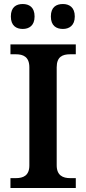

<svg xmlns="http://www.w3.org/2000/svg" viewBox="-20 -935 428 955"><path d="M293 -791C323 -791 352 -807 352 -853C352 -900 323 -915 293 -915C260 -915 233 -900 233 -853C233 -807 260 -791 293 -791ZM93 -791C124 -791 152 -807 152 -853C152 -900 124 -915 93 -915C61 -915 34 -900 34 -853C34 -807 61 -791 93 -791ZM32 0H357V-49H329C293 -49 262 -62 262 -113V-600C262 -653 291 -665 329 -665H357V-714H32V-665H59C95 -665 126 -653 126 -600V-112C126 -61 95 -49 59 -49H32Z"/></svg>

Font: Noto Serif Georgian SemiBold
Style: Regular
Weight: 600
Designer: Monotype Design Team, Akaki Razmadze
Foundry: Google LLC
Version: Version 2.003